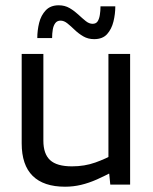

<svg xmlns="http://www.w3.org/2000/svg" viewBox="-20 -698 578 726"><path d="M62 -156V-494H144V-166Q144 -116 169.5 -92.5Q195 -69 252 -69Q300 -69 340.5 -83.5Q381 -98 412 -116V-52Q377 -33 346.5 -19.5Q316 -6 286.5 1Q257 8 226 8Q145 8 103.5 -33Q62 -74 62 -156ZM472 -494V0H397L393 -41H390V-494ZM416 -674Q416 -645 409 -616.5Q402 -588 385 -569Q368 -550 336 -550Q313 -550 295 -560.5Q277 -571 262.5 -585Q248 -599 235 -609.5Q222 -620 209 -620Q196 -620 189 -610.5Q182 -601 179.5 -586Q177 -571 177 -554H121Q121 -583 128 -611.5Q135 -640 153 -659Q171 -678 202 -678Q225 -678 243 -667.5Q261 -657 276 -643Q291 -629 304 -618.5Q317 -608 330 -608Q343 -608 349 -617Q355 -626 357.5 -641.5Q360 -657 360 -674Z"/></svg>

Font: Blinker
Style: Regular
Weight: 400
Designer: Juergen Huber
Foundry: supertype
Version: 1.017